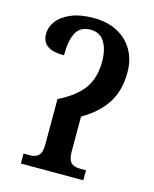

<svg xmlns="http://www.w3.org/2000/svg" viewBox="-110 -799 699 873"><g transform="rotate(15 239.5 -362.5)"><path d="M73 -47H103Q130 -47 144 -61Q158 -75 158 -116V-326Q238 -366 274 -416Q310 -466 310 -543Q310 -601 288 -635.5Q266 -670 223 -670Q175 -670 155 -634Q135 -598 135 -526Q82 -526 56.5 -544Q31 -562 31 -599Q31 -632 52.5 -660.5Q74 -689 117 -707Q160 -725 223 -725Q287 -725 334.5 -700Q382 -675 408 -630Q434 -585 434 -526Q434 -440 396 -380.5Q358 -321 282 -277V-116Q282 -75 296 -61Q310 -47 338 -47H367V0H73Z"/></g></svg>

Font: Noto Serif NarrowSemiBold
Style: Regular
Weight: 600
Width: 4
Designer: Monotype Design Team
Foundry: Monotype Imaging Inc.
Version: Version 1.001